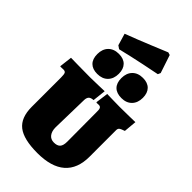

<svg xmlns="http://www.w3.org/2000/svg" viewBox="-278 -995 1084 1084"><g transform="rotate(45 264.0 -453.5)"><path d="M151 -745 130 -816Q207 -845 282 -876Q357 -907 379 -916L395 -911L431 -803L424 -787Q402 -783 325 -767Q248 -751 170 -732ZM102 -626Q102 -666 125 -689.5Q148 -713 188 -713Q226 -713 246.5 -692Q267 -671 267 -633Q267 -593 244 -569.5Q221 -546 181 -546Q143 -546 122.5 -566.5Q102 -587 102 -626ZM294 -626Q294 -666 317 -689.5Q340 -713 380 -713Q418 -713 438.5 -692Q459 -671 459 -633Q459 -593 436 -569.5Q413 -546 374 -546Q335 -546 314.5 -566.5Q294 -587 294 -626ZM51 -153V-387Q51 -413 46.5 -421Q42 -429 28 -429L5 -428L3 -431L12 -506Q26 -506 69 -505Q112 -504 166 -504Q197 -504 232 -505.5Q267 -507 280 -507L271 -427Q251 -426 242.5 -417.5Q234 -409 233 -391L228 -167Q228 -136 242 -117.5Q256 -99 282 -99Q308 -99 320 -112Q332 -125 332 -156L331 -387Q332 -411 327.5 -420Q323 -429 311 -429L294 -428L291 -431L301 -506Q312 -506 342.5 -505Q373 -504 401 -504Q443 -504 478.5 -505Q514 -506 526 -506L519 -429Q495 -421 488 -415Q481 -409 481 -397V-185Q481 -89 425 -40Q369 9 258 9Q148 9 99.5 -29Q51 -67 51 -153Z"/></g></svg>

Font: Alegreya SC Black
Style: Regular
Weight: 900
Designer: Juan Pablo del Peral
Foundry: Huerta Tipografica
Version: Version 2.007; ttfautohint (v1.6)